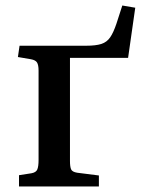

<svg xmlns="http://www.w3.org/2000/svg" viewBox="-20 -677 511 697"><path d="M49 0V-41L94 -48Q111 -51 115.5 -62Q120 -73 120 -96V-421Q120 -441 114.5 -450Q109 -459 92 -462L45 -470L51 -511H293Q328 -511 348 -517.5Q368 -524 380 -541.5Q392 -559 403 -592L424 -657L471 -649L445 -467H234V-93Q234 -72 238 -62.5Q242 -53 260 -50L339 -40V0Z"/></svg>

Font: Literata 36pt Medium
Style: Regular
Weight: 500
Designer: Latin by Veronika Burian and Jose Scaglione. Greek by Irene Vlachou. Cyrillic by Vera Evstafieva.
Foundry: TypeTogether
Version: Version 3.002